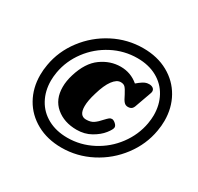

<svg xmlns="http://www.w3.org/2000/svg" viewBox="-148 -859 1081 1048"><g transform="rotate(30 392.5 -335.0)"><path d="M57 -274Q57 -307 63 -340Q79 -434 138.5 -512.5Q198 -591 286 -636.5Q374 -682 473 -682Q562 -682 629.5 -644.5Q697 -607 733.5 -542Q770 -477 770 -396Q770 -364 764 -331Q748 -237 688.5 -158Q629 -79 541 -33.5Q453 12 355 12Q266 12 198 -25.5Q130 -63 93.5 -128Q57 -193 57 -274ZM699 -340Q704 -370 704 -393Q704 -458 676 -509.5Q648 -561 595.5 -590Q543 -619 472 -619Q389 -619 315 -580.5Q241 -542 191.5 -476Q142 -410 128 -331Q123 -301 123 -277Q123 -212 151 -160.5Q179 -109 232 -80Q285 -51 356 -51Q438 -51 512 -89.5Q586 -128 635.5 -194.5Q685 -261 699 -340ZM196 -279Q196 -317 209 -359Q237 -451 294 -492Q351 -533 416 -533Q480 -533 528 -492L544 -505Q561 -518 572.5 -523Q584 -528 598 -528Q613 -528 622.5 -521Q632 -514 632 -502Q632 -496 629 -488L595 -393Q590 -376 581.5 -369Q573 -362 558 -362Q543 -362 533 -373Q523 -384 510 -412Q495 -441 485.5 -450.5Q476 -460 458 -460Q433 -460 409.5 -428.5Q386 -397 368 -335Q352 -283 352 -248Q352 -188 395 -188Q424 -188 442 -200.5Q460 -213 480 -236Q493 -250 500.5 -256Q508 -262 517 -262Q527 -262 539.5 -251Q552 -240 552 -229Q552 -216 529.5 -187.5Q507 -159 467.5 -136.5Q428 -114 378 -114Q299 -114 247.5 -157.5Q196 -201 196 -279Z"/></g></svg>

Font: Shrikhand
Style: Regular
Weight: 400
Italic angle: -14°
Designer: Jonny Pinhorn
Foundry: Jonny Pinhorn
Version: Version 1.001;PS 1.001;hotconv 1.0.88;makeotf.lib2.5.647800